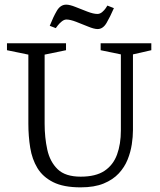

<svg xmlns="http://www.w3.org/2000/svg" viewBox="-20 -796 689 826"><path d="M327 10Q253 10 208.5 -12.5Q164 -35 141 -73Q118 -111 110 -160.5Q102 -210 102 -264V-561L10 -580V-610H264V-580L172 -561V-264Q172 -204 183.5 -152Q195 -100 228 -68Q261 -36 327 -36Q392 -36 429.5 -61Q467 -86 483.5 -131Q500 -176 500 -235V-562L413 -580V-610H631V-580L552 -562V-236Q552 -208 547 -175Q542 -142 529 -109.5Q516 -77 491 -50Q466 -23 426 -6.5Q386 10 327 10ZM400 -671Q385 -671 359.5 -681.5Q334 -692 308 -702Q282 -712 266 -712Q256 -712 246 -704Q236 -696 229 -687Q222 -678 220 -675L194 -685Q209 -723 224.5 -749.5Q240 -776 265 -776Q280 -776 305 -766Q330 -756 356 -746Q382 -736 399 -736Q410 -736 419.5 -744Q429 -752 435 -761Q441 -770 442 -772L470 -761Q454 -724 438.5 -697.5Q423 -671 400 -671Z"/></svg>

Font: Manuale Light
Style: Regular
Weight: 300
Designer: Eduardo Tunni / Pablo Cosgaya
Foundry: Eduardo Tunni / Pablo Cosgaya
Version: Version 1.002